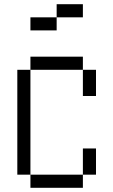

<svg xmlns="http://www.w3.org/2000/svg" viewBox="-20 -895 540 915"><path d="M375 -812.5V-875H250V-812.5H125V-750H250V-812.5ZM125 -62.5V0H375V-62.5ZM125 -62.5Q125 -62.5 125 -562.5H62.5Q62.5 -562.5 62.5 -62.5ZM375 -62.5H437.5Q437.5 -62.5 437.5 -187.5H375Q375 -187.5 375 -62.5ZM375 -562.5Q375 -562.5 375 -437.5H437.5Q437.5 -437.5 437.5 -562.5ZM125 -562.5H375V-625H125Z"/></svg>

Font: CalcUnifontExMono
Style: Regular
Weight: 500
Version: Version 15.0.06